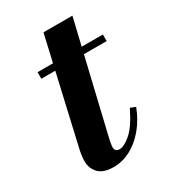

<svg xmlns="http://www.w3.org/2000/svg" viewBox="-149 -648 652 736"><g transform="rotate(-30 177.0 -280.0)"><path d="M137 11Q91 11 70.5 -11Q50 -33 50 -64Q50 -76 52.5 -92.5Q55 -109 58 -121L161 -571H289L175 -90Q172 -77 171 -69Q170 -61 170 -57Q170 -37 191 -37Q211 -37 241 -63Q271 -89 303 -155L326 -146Q307 -97 277.5 -62Q248 -27 212 -8Q176 11 137 11ZM65 -421V-450H354V-421Z"/></g></svg>

Font: Libre Bodoni SemiBold
Style: Italic
Weight: 600
Italic angle: -13°
Version: Version 2.003